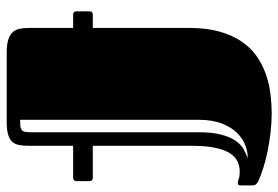

<svg xmlns="http://www.w3.org/2000/svg" viewBox="-152 -698 850 587"><g transform="rotate(90 273.5 -405.0)"><path d="M426.3 -203.1V-68.4Q426.3 -50.8 423.8 -37.8Q421.4 -24.9 413.6 -16.6Q405.8 -8.3 391.4 -4.2Q377 0 353 0H141.1Q117.7 0 103 -4.4Q88.4 -8.8 80.1 -17.1Q71.8 -25.4 68.8 -38.1Q65.9 -50.8 65.9 -67.9V-203.1H25.4Q15.1 -203.1 15.1 -213.9V-252.9Q15.1 -263.2 25.4 -263.2H65.9V-558.1Q65.9 -610.8 76.9 -649.9Q87.9 -689 106.7 -717Q125.5 -745.1 150.9 -763.2Q176.3 -781.2 205.6 -791.7Q234.9 -802.2 266.4 -806.2Q297.9 -810.1 329.1 -810.1Q356 -810.1 385.5 -806.6Q415 -803.2 442.6 -797.6Q470.2 -792 494.1 -784.4Q518.1 -776.9 534.7 -769Q538.6 -767.1 543 -763.2Q547.4 -759.3 547.4 -749.5V-715.3Q547.4 -709 544.9 -707.8Q542.5 -706.5 540.5 -706.5Q534.2 -706.5 526.9 -709.5Q519.5 -712.4 504.9 -712.4Q488.8 -712.4 474.4 -705.8Q460 -699.2 449.2 -682.6Q438.5 -666 432.4 -637.7Q426.3 -609.4 426.3 -566.4V-263.2H523.9Q534.2 -263.2 534.2 -252.9V-213.9Q534.2 -203.1 523.9 -203.1ZM346.7 -41Q358.4 -41 365.7 -41.7Q373 -42.5 377.4 -45.7Q381.8 -48.8 383.3 -54.9Q384.8 -61 384.8 -72.3V-585.9Q384.8 -628.9 392.1 -656Q399.4 -683.1 410.6 -699.5Q421.9 -715.8 436 -723.9Q450.2 -731.9 463.4 -736.8Q445.8 -737.3 425.3 -729.7Q404.8 -722.2 387.2 -704.6Q369.6 -687 358.2 -658Q346.7 -628.9 346.7 -585.9Z"/></g></svg>

Font: Fascinate Inline
Style: Regular
Weight: 900
Designer: Astigmatic (AOETI)
Foundry: Astigmatic (AOETI)
Version: Version 1.000